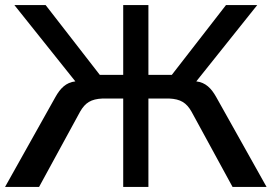

<svg xmlns="http://www.w3.org/2000/svg" viewBox="-59 -742 1078 762"><path d="M612 -351C658 -349 681 -334 701 -299L864 0H999L799 -357C780 -391 757 -415 720 -419L962 -722H838L623 -445H530V-722H430V-445H337L122 -722H-2L240 -419C203 -415 180 -391 161 -357L-39 0H96L259 -299C279 -334 302 -349 348 -351H430V0H530V-351Z"/></svg>

Font: Perun
Style: Regular
Weight: 400
Foundry: Copyright (c) Stefan Peev, Context Ltd, 2016
Version: Version 1.089